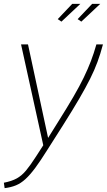

<svg xmlns="http://www.w3.org/2000/svg" viewBox="-57 -750 553 994"><path d="M-37 196Q4 188 30 173.5Q56 159 78 132.5Q100 106 129 61L167 2L52 -520H88L192 -36L245 -121Q291 -194 323 -249Q355 -304 376.5 -348.5Q398 -393 413.5 -433.5Q429 -474 442 -520H476Q463 -471 447.5 -429Q432 -387 409.5 -342Q387 -297 353.5 -239.5Q320 -182 270 -103L188 26Q153 82 126 118.5Q99 155 75 177Q51 199 25.5 209.5Q0 220 -33 224ZM261 -638 242 -651 317 -730H359ZM364 -638 345 -651 420 -730H462Z"/></svg>

Font: Raleway ExtraLight
Style: Italic
Weight: 200
Italic angle: -12°
Designer: Matt McInerney, Pablo Impallari, Rodrigo Fuenzalida
Foundry: Matt McInerney, Pablo Impallari, Rodrigo Fuenzalida
Version: Version 4.026